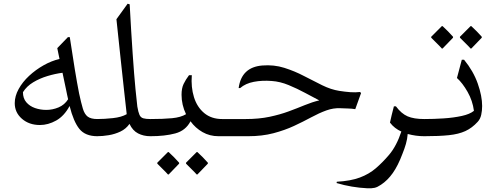

<svg xmlns="http://www.w3.org/2000/svg" viewBox="-20 -730 2657 1029"><path d="M354 -531Q369 -431 381 -358Q393 -285 404 -229Q415 -178 424 -148Q433 -118 450 -105Q467 -92 502 -92Q522 -92 531.5 -78Q541 -64 541 -47Q541 -30 531.5 -15Q522 0 502 0Q437 0 405.5 -39Q374 -78 353 -162Q324 -108 281 -84Q238 -60 194 -60Q136 -60 97.5 -93.5Q59 -127 59 -177Q59 -215 80 -253Q101 -291 136 -323.5Q171 -356 213.5 -380Q256 -404 299 -414Q296 -428 293 -442.5Q290 -457 287 -472L344 -531ZM103 -236Q103 -203 121 -182Q139 -161 167.5 -151Q196 -141 228 -141Q262 -141 294 -154.5Q326 -168 345 -198Q342 -210 339.5 -223Q337 -236 334 -250Q330 -270 325 -292.5Q320 -315 315 -340Q276 -335 234.5 -322.5Q193 -310 158 -289Q123 -268 103 -236Z M786 0Q749 0 720 -15Q691 -30 674 -66Q655 -39 625.5 -25Q596 -11 563 -5.5Q530 0 500 0Q466 0 448.5 -14.5Q431 -29 431 -46Q431 -63 448.5 -77.5Q466 -92 500 -92Q540 -92 585.5 -97Q631 -102 659 -118Q659 -123 658 -128Q654 -165 645.5 -240Q637 -315 626.5 -415Q616 -515 604 -627L664 -710L675 -707Q683 -558 691 -442Q699 -326 706 -253.5Q713 -181 716 -159Q721 -129 727.5 -114.5Q734 -100 748 -96Q762 -92 786 -92Q806 -92 816.5 -78Q827 -64 827 -47Q827 -29 816.5 -14.5Q806 0 786 0Z M953 -222Q953 -257 964 -280Q975 -303 993 -327H1008Q1003 -263 1019.5 -209.5Q1036 -156 1074.5 -124Q1113 -92 1171 -92H1176Q1192 -92 1201 -79.5Q1210 -67 1210 -52V-42Q1210 -26 1201.5 -13Q1193 0 1176 0H1151Q1104 0 1065.5 -22Q1027 -44 1001 -80Q975 -30 919.5 -15Q864 0 786 0Q751 0 733.5 -14.5Q716 -29 716 -46Q715 -63 733 -77.5Q751 -92 786 -92Q855 -92 902 -96.5Q949 -101 977 -118Q953 -168 953 -222ZM1034 205Q1033 203 1022 192Q1011 181 998 168Q985 155 977 147V142L1034 85H1038Q1052 98 1067 113Q1082 128 1094 142V147L1038 205ZM880 205Q879 203 868 192Q857 181 844 168Q831 155 823 147V142L880 85H884Q898 98 913 113Q928 128 940 142V147L884 205Z M1310 0H1170Q1136 0 1118 -14Q1100 -28 1100 -45Q1099 -62 1116.5 -77Q1134 -92 1170 -92H1296Q1368 -92 1424.5 -104Q1481 -116 1527 -133Q1573 -150 1613 -166.5Q1653 -183 1691 -192Q1658 -209 1615.5 -232Q1573 -255 1527 -274Q1481 -293 1436 -296Q1385 -300 1340.5 -291.5Q1296 -283 1267 -258H1259Q1274 -370 1386 -379Q1448 -384 1503.5 -366.5Q1559 -349 1609.5 -322.5Q1660 -296 1707 -273Q1754 -250 1798 -243Q1830 -238 1857.5 -236Q1885 -234 1910 -237L1915 -231L1884 -145Q1866 -148 1846 -148.5Q1826 -149 1805 -150Q1767 -152 1728.5 -138Q1690 -124 1647.5 -101Q1605 -78 1555.5 -55Q1506 -32 1445.5 -16Q1385 0 1310 0Z M1948 279Q1907 277 1865.5 270Q1824 263 1784 251L1785 244Q1859 240 1908.5 221.5Q1958 203 1994.5 171.5Q2031 140 2065 100Q2105 53 2131 -25Q2113 -33 2097.5 -45Q2082 -57 2070 -73Q2074 -91 2079 -112.5Q2084 -134 2091 -160H2102Q2131 -121 2164.5 -106.5Q2198 -92 2254 -92Q2276 -92 2285 -79Q2294 -66 2294 -46Q2294 -27 2285 -13.5Q2276 0 2254 0Q2231 0 2209 -3Q2187 -6 2165 -12Q2163 15 2155.5 41Q2148 67 2137 94Q2113 158 2085 197.5Q2057 237 2022 260Q2003 273 1988 276.5Q1973 280 1948 279Z M2467 -410Q2517 -349 2540.5 -282Q2564 -215 2564 -162Q2564 -137 2559 -114.5Q2554 -92 2540 -77Q2510 -44 2474 -27.5Q2438 -11 2385.5 -5.5Q2333 0 2253 0Q2226 0 2205 -14.5Q2184 -29 2184 -45Q2183 -63 2204.5 -77.5Q2226 -92 2253 -92Q2305 -92 2358 -95.5Q2411 -99 2454.5 -108.5Q2498 -118 2520 -136Q2513 -190 2486 -237.5Q2459 -285 2429 -312L2455 -410ZM2502 -470Q2501 -472 2490 -483Q2479 -494 2466 -507Q2453 -520 2445 -528V-533L2502 -590H2506Q2520 -577 2535 -562Q2550 -547 2562 -533V-528L2506 -470ZM2348 -470Q2347 -472 2336 -483Q2325 -494 2312 -507Q2299 -520 2291 -528V-533L2348 -590H2352Q2366 -577 2381 -562Q2396 -547 2408 -533V-528L2352 -470Z"/></svg>

Font: Bona Nova
Style: Regular
Weight: 400
Designer: Mateusz Machalski
Foundry: Capitalics
Version: Version 4.001; ttfautohint (v1.8.3)